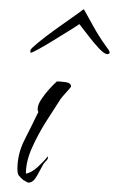

<svg xmlns="http://www.w3.org/2000/svg" viewBox="-20 -378 253 408"><path d="M41 10Q38 10 35.5 8Q33 6 30 5Q23 -1 20 -5Q17 -9 17 -19Q17 -51 32 -80.5Q47 -110 60 -137Q62 -139 61 -141.5Q60 -144 60 -146Q60 -155 67.5 -166.5Q75 -178 85 -189Q95 -200 101 -205Q107 -205 119 -203.5Q131 -202 131 -194Q131 -193 121 -182Q111 -171 109 -168Q96 -148 78.5 -120.5Q61 -93 48 -64Q35 -35 35 -9Q47 -11 60.5 -23.5Q74 -36 81 -45H82V-44Q82 -40 78 -36Q74 -32 72 -29Q68 -22 59.5 -6Q51 10 41 10ZM207 -263Q201 -264 190.5 -275Q180 -286 169 -300.5Q158 -315 150 -325Q149 -328 146 -325Q142 -322 126.5 -312.5Q111 -303 92.5 -291.5Q74 -280 60 -272.5Q46 -265 45 -266Q44 -268 44.5 -269.5Q45 -271 45 -272Q46 -275 60.5 -287Q75 -299 95 -313.5Q115 -328 133 -340.5Q151 -353 157 -358Q159 -358 159 -357Q168 -341 179 -321Q190 -301 205 -280Q208 -276 210.5 -272.5Q213 -269 213 -266Q213 -263 207 -263Z"/></svg>

Font: Qwitcher Grypen
Style: Regular
Weight: 400
Designer: Robert E. Leuschke
Foundry: Robert E. Leuschke
Version: Version 1.100; ttfautohint (v1.8.3)